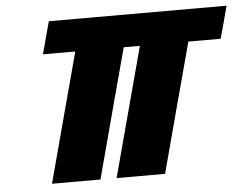

<svg xmlns="http://www.w3.org/2000/svg" viewBox="-47 -683 950 740"><g transform="rotate(-5 427.5 -312.5)"><path d="M375 0H562.5Q584.5 -83 629.2 -250Q673.8 -417 696.3 -500H821.3Q827.1 -520.5 838.4 -562.3Q849.6 -604 855 -625H167.5Q161.6 -604 150.4 -562.3Q139.2 -520.5 133.8 -500H258.8Q236.8 -417 191.9 -250Q147 -83 125 0H312.5Q334.5 -83 379.2 -250Q423.8 -417 446.3 -500H508.8Q486.8 -417 441.9 -250Q397 -83 375 0Z"/></g></svg>

Font: Faithful 32x
Style: SemiboldOblique
Weight: 400
Foundry: Faithful Resource Pack
Version: Version 1.0; January 27, 2023